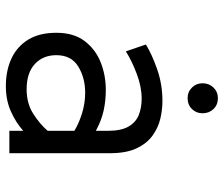

<svg xmlns="http://www.w3.org/2000/svg" viewBox="-74 -678 764 656"><g transform="rotate(90 308.0 -350.0)"><path d="M274.5 12Q221 12 179.8 -7.2Q138.5 -26.5 115.2 -64.8Q92 -103 92 -160.5Q92 -219.5 120 -256.8Q148 -294 192.5 -311.8Q237 -329.5 287 -329.5Q324.5 -329.5 358.2 -322Q392 -314.5 427 -295.5V-335.5Q427 -382.5 412 -407.8Q397 -433 372 -442.5Q347 -452 317.5 -452Q276.5 -452 232.2 -435.2Q188 -418.5 155.5 -398L132 -466.5Q165.5 -487 216.8 -505Q268 -523 325.5 -523Q354.5 -523 385.5 -515.8Q416.5 -508.5 443.5 -489Q470.5 -469.5 487 -434.2Q503.5 -399 503.5 -342.5V0H427V-47.5Q398.5 -22 360.2 -5Q322 12 274.5 12ZM285 -59Q333.5 -59 369 -81.8Q404.5 -104.5 427 -131V-222Q403 -237 368 -248Q333 -259 297 -259Q245.5 -259 207 -235.2Q168.5 -211.5 168.5 -160.5Q168.5 -115 198.8 -87Q229 -59 285 -59ZM315.5 -609Q294 -609 279.2 -623.8Q264.5 -638.5 264.5 -660Q264.5 -682.5 279.2 -697.5Q294 -712.5 315.5 -712.5Q338 -712.5 352.5 -697.5Q367 -682.5 367 -660Q367 -638.5 352.5 -623.8Q338 -609 315.5 -609Z"/></g></svg>

Font: Overpass Mono
Style: Regular
Weight: 400
Designer: Delve Withrington, Dave Bailey
Foundry: Delve Fonts LLC
Version: Version 4.000